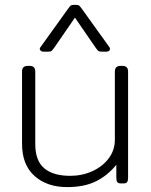

<svg xmlns="http://www.w3.org/2000/svg" viewBox="-20 -749 618 784"><path d="M145 -556 257 -712Q265 -723 268.5 -726Q272 -729 280 -729H292Q300 -729 303.5 -726Q307 -723 315 -712L427 -556Q429 -554 429 -549Q429 -544 425 -541Q421 -538 415 -538H396Q385 -538 381 -541.5Q377 -545 370 -555L286 -677L202 -555Q195 -545 191 -541.5Q187 -538 176 -538H157Q149 -538 144.5 -544Q140 -550 145 -556ZM70 -162V-457Q70 -480 93 -480H101Q124 -480 124 -457V-161Q124 -93 160.5 -62Q197 -31 267 -31Q315 -31 357 -50Q399 -69 424 -102.5Q449 -136 449 -178V-457Q449 -480 472 -480H480Q503 -480 503 -457V-23Q503 -11 499 -5.5Q495 0 484 0H474Q463 0 459 -5.5Q455 -11 455 -23V-76Q419 -32 371.5 -8.5Q324 15 254 15Q172 15 121 -30.5Q70 -76 70 -162Z"/></svg>

Font: Mitr ExtraLight
Style: Regular
Weight: 275
Designer: Thanarat Vachiruckul
Foundry: Cadson Demak Co.,Ltd.
Version: Version 1.001